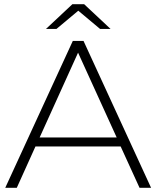

<svg xmlns="http://www.w3.org/2000/svg" viewBox="-20 -895 745 915"><path d="M555 -197H149L60 0H5L327 -700H378L700 0H645ZM536 -240 352 -644 169 -240ZM457 -757 353 -844 249 -757H199L325 -875H381L507 -757Z"/></svg>

Font: Hilab Light
Style: Regular
Weight: 300
Designer: Cristianderson Lima
Foundry: Cristianderson
Version: Version 1.0